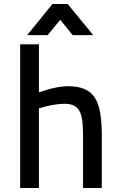

<svg xmlns="http://www.w3.org/2000/svg" viewBox="-20 -942 603 962"><path d="M175 0V-399C175 -399 247 -422 302 -422C383 -422 396 -373 396 -260V0H490V-261C490 -435 457 -510 319 -510C256 -510 175 -479 175 -479V-720H81V0ZM116 -766H219L282 -843L344 -766H447L319 -922H243Z"/></svg>

Font: TitilliumText22L
Style: 600 wt
Weight: 600
Designer: Campivisivi
Foundry: Campivisivi
Version: 1.000